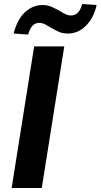

<svg xmlns="http://www.w3.org/2000/svg" viewBox="-20 -936 501 956"><path d="M38 0 150 -705H300L188 0ZM120 -764 48 -769Q58 -811 78 -843Q98 -875 127.5 -893Q157 -911 192 -911Q217 -911 238 -901.5Q259 -892 277 -882Q292 -872 306 -865.5Q320 -859 334 -859Q355 -859 369 -874.5Q383 -890 389 -916L461 -911Q448 -849 409 -809Q370 -769 318 -769Q291 -769 271 -778.5Q251 -788 232 -799Q217 -808 204 -815Q191 -822 175 -822Q154 -822 141 -807Q128 -792 120 -764Z"/></svg>

Font: Nunito Sans 7pt Condensed ExtraBold
Style: Italic
Weight: 800
Width: 3
Italic angle: -9°
Designer: Vernon Adams
Foundry: Vernon Adams
Version: Version 3.101;gftools[0.9.27]